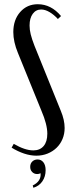

<svg xmlns="http://www.w3.org/2000/svg" viewBox="-20 -728 346 909"><path d="M204 -95Q204 -139 176 -204L65 -477Q43 -530 43 -576Q43 -634 75.5 -671Q108 -708 159 -708Q222 -708 269 -652L254 -638Q236 -658 215 -670.5Q194 -683 175 -683Q150 -683 135 -662.5Q120 -642 120 -607Q120 -587 125.5 -565Q131 -543 143 -512L268 -203Q286 -160 286 -122Q286 -94 276 -70Q266 -46 248 -28.5Q230 -11 205.5 -1Q181 9 152 9Q124 9 94 -1Q64 -11 35 -29L45 -47Q98 -16 138 -16Q169 -16 186.5 -36.5Q204 -57 204 -95ZM172 92Q165 96 156 96Q142 96 132.5 86.5Q123 77 123 62Q123 46 133 36.5Q143 27 158 27Q175 27 185.5 40.5Q196 54 196 78Q196 108 180.5 130.5Q165 153 138 161L135 150Q176 130 172 92Z"/></svg>

Font: Moniqa SemBd Narrow Heading
Style: Regular
Weight: 600
Width: 4
Designer: Rajesh Rajput
Foundry: Rajesh Rajput
Version: Version 1.000